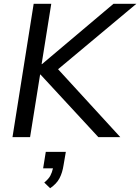

<svg xmlns="http://www.w3.org/2000/svg" viewBox="-20 -725 741 1015"><path d="M46 0 158 -705H251L200 -386H202L580 -705H701L287 -359L616 0H500L194 -331H192L139 0ZM245 270 214 240Q237 221 246 204Q255 187 260 165H208L222 78H328L316 148Q310 188 294.5 217.5Q279 247 245 270Z"/></svg>

Font: Mulish Medium
Style: Italic
Weight: 500
Italic angle: -9°
Designer: Vernon Adams
Foundry: Vernon Adams
Version: Version 3.603; ttfautohint (v1.8.3)